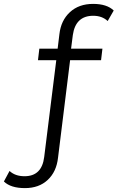

<svg xmlns="http://www.w3.org/2000/svg" viewBox="-110 -767 604 986"><path d="M369 -686Q278 -686 264 -587L255 -517H416L409 -458H250L188 43Q180 115 135 157Q90 199 18 199Q-55 199 -90 165L-61 111Q-32 138 16 138Q105 138 117 39L179 -458H85L92 -517H186L195 -591Q203 -662 249 -704.5Q295 -747 368 -747Q439 -747 474 -713L443 -659Q414 -686 369 -686Z"/></svg>

Font: Montserrat Alternates
Style: Regular
Weight: 400
Designer: Julieta Ulanovsky
Foundry: Julieta Ulanovsky
Version: Version 7.200;PS 007.200;hotconv 1.0.88;makeotf.lib2.5.64775